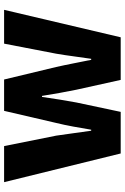

<svg xmlns="http://www.w3.org/2000/svg" viewBox="144 -753 609 937"><g transform="rotate(-90 448.5 -284.5)"><path d="M168 0H371L417 -217C427 -270 435 -322 444 -384H449C459 -322 468 -270 479 -217L527 0H735L869 -569H704L655 -315C645 -258 639 -202 630 -144H625C613 -202 603 -258 590 -315L529 -569H376L317 -315C303 -259 294 -202 284 -144H279C270 -202 264 -258 255 -315L204 -569H28Z"/></g></svg>

Font: Noto Sans JP Black
Style: Regular
Weight: 900
Designer: Ryoko NISHIZUKA 西塚涼子 (kana, bopomofo & ideographs); Paul D. Hunt (Latin, Greek & Cyrillic); Sandoll Communications 산돌커뮤니
Foundry: Adobe
Version: Version 2.002;hotconv 1.0.116;makeotfexe 2.5.65601